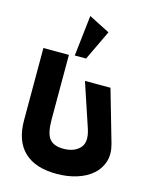

<svg xmlns="http://www.w3.org/2000/svg" viewBox="-139 -1068 936 1160"><g transform="rotate(15 328.5 -488.0)"><path d="M250 -720.2 278.8 -975.1 410.2 -908.2 320.8 -720.2ZM55.2 -263.2V-714.8H214.8V-310.1Q214.8 -224.6 241.2 -191.4Q267.6 -158.2 328.1 -158.2Q358.9 -158.2 384 -166.5Q409.2 -174.8 428.2 -193.1Q447.3 -211.4 450.9 -240.2Q454.6 -269 441.9 -310.1L349.1 -587.9H508.8L602.1 -263.2Q619.1 -201.7 604 -153.1Q588.9 -104.5 549.6 -70.6Q510.3 -36.6 452.9 -18.8Q395.5 -1 328.1 -1Q194.3 -1 124.8 -67.4Q55.2 -133.8 55.2 -263.2Z"/></g></svg>

Font: Hussar Preview
Style: Bold
Weight: 700
Foundry: Cannot Into Space Fonts, PlusOne Fonts
Version: Version 2.29RC2 "Millennial"